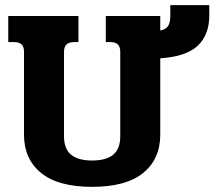

<svg xmlns="http://www.w3.org/2000/svg" viewBox="-20 -709 831 744"><path d="M73 -187V-509Q73 -528 63.5 -537Q54 -546 33 -546H12V-647H284V-546H268Q247 -546 237.5 -536.5Q228 -527 228 -508V-181Q228 -132 255.5 -109.5Q283 -87 337 -87Q391 -87 418.5 -109.5Q446 -132 446 -181V-508Q446 -527 437 -536.5Q428 -546 407 -546H390V-647H601V-591Q623 -595 631.5 -608.5Q640 -622 640 -650V-689H791V-649Q791 -575 747 -532.5Q703 -490 601 -483V-187Q601 -93 535 -39Q469 15 337 15Q205 15 139 -39Q73 -93 73 -187Z"/></svg>

Font: Pridi SemiBold
Style: Regular
Weight: 600
Designer: Katatrad Team
Foundry: CadsonDemak
Version: Version 1.001